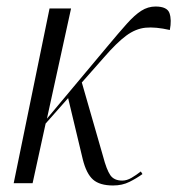

<svg xmlns="http://www.w3.org/2000/svg" viewBox="-20 -562 544 589"><path d="M22 0 132 -536H198L124 -198L309 -419Q344 -461 368.5 -488.5Q393 -516 413.5 -529Q434 -542 457 -542Q493 -542 500 -521.5Q507 -501 501 -470Q457 -480 426.5 -477Q396 -474 367 -452.5Q338 -431 299 -386L231 -309L296 -83Q307 -41 318.5 -24.5Q330 -8 355 -8Q369 -8 383.5 -16.5Q398 -25 412 -36L417 -28Q399 -15 377 -4Q355 7 327 7Q286 7 265.5 -11Q245 -29 234 -73L189 -261L120 -183L80 0Z"/></svg>

Font: Noto Serif Display ExtraCondensed Light
Style: Italic
Weight: 300
Width: 2
Italic angle: -12°
Designer: Monotype Design Team
Foundry: Monotype Imaging Inc.
Version: Version 2.009